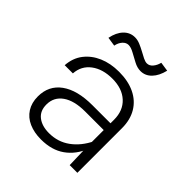

<svg xmlns="http://www.w3.org/2000/svg" viewBox="-205 -903 1061 1061"><g transform="rotate(45 325.0 -373.0)"><path d="M493 0 489 -142V-351Q489 -422 444 -463.5Q399 -505 322 -505Q247 -505 199 -469Q151 -433 147 -371H83Q87 -430 119 -471.5Q151 -513 203 -535.5Q255 -558 322 -558Q393 -558 445 -533Q497 -508 525 -461Q553 -414 553 -349V0ZM280 12Q227 12 186 -6Q145 -24 122.5 -59.5Q100 -95 100 -144Q100 -229 165 -276Q230 -323 348 -323H501V-270H344Q259 -270 212 -237Q165 -204 165 -146Q165 -96 198.5 -70Q232 -44 287 -44Q356 -44 409 -82.5Q462 -121 495 -189L502 -136Q475 -67 419.5 -27.5Q364 12 280 12ZM200 -641 147 -649Q157 -699 184 -727Q211 -755 249 -755Q269 -755 289.5 -746.5Q310 -738 330 -727Q350 -716 367 -707.5Q384 -699 397 -699Q416 -699 430.5 -716Q445 -733 451 -758L505 -750Q493 -700 466 -672Q439 -644 402 -644Q376 -644 349 -658.5Q322 -673 297 -686.5Q272 -700 254 -700Q235 -700 220 -683.5Q205 -667 200 -641Z"/></g></svg>

Font: Azeret Mono ExtraLight
Style: Regular
Weight: 250
Designer: Martin Vácha
Foundry: Displaay
Version: Version 1.002